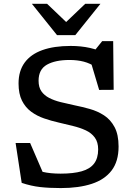

<svg xmlns="http://www.w3.org/2000/svg" viewBox="-20 -948 688 978"><path d="M528.5 -671 456 -683 500.5 -738.5H556.5L559 -490.5L485 -490L441 -637.5L471.5 -604Q439.5 -625.5 406.5 -634Q373.5 -642.5 334 -642.5Q261.5 -642.5 219 -618.5Q176.5 -594.5 176.5 -537Q176.5 -503.5 191 -482.8Q205.5 -462 230.8 -449Q256 -436 289.2 -427.8Q322.5 -419.5 360.5 -411.5Q398 -404 437.2 -393Q476.5 -382 509.8 -360.5Q543 -339 563.5 -300.8Q584 -262.5 584 -201.5Q584 -126 548.5 -79.5Q513 -33 447.2 -11.5Q381.5 10 290 10Q231 10 184.5 4.8Q138 -0.5 90.5 -16.5L59.5 -219.5H133.5L219 -21.5L115.5 -102.5Q159.5 -81.5 197.8 -72.5Q236 -63.5 289 -63.5Q353.5 -63.5 396 -75.5Q438.5 -87.5 459.2 -114.8Q480 -142 480 -187Q480 -224 463 -247.2Q446 -270.5 417 -284Q388 -297.5 352 -306.2Q316 -315 278 -324Q240.5 -332.5 204.2 -345Q168 -357.5 138.8 -379Q109.5 -400.5 92 -435.2Q74.5 -470 74.5 -523Q74.5 -586.5 105.5 -629Q136.5 -671.5 195.8 -692.8Q255 -714 340 -714Q392.5 -714 437.5 -704Q482.5 -694 528.5 -671ZM330.5 -823H303.5L414 -928.5H491.5L363.5 -769H270.5L142.5 -928.5H220Z"/></svg>

Font: Newsreader 7pt
Style: Regular
Weight: 400
Designer: Hugues Gentile
Foundry: Production Type
Version: Version 1.003